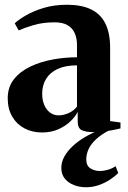

<svg xmlns="http://www.w3.org/2000/svg" viewBox="-20 -547 538 808"><path d="M157 10.5Q115.5 10.5 83 -6.8Q50.5 -24 31.5 -56.2Q12.5 -88.5 12.5 -133.5Q12.5 -181 39 -214Q65.5 -247 108.5 -267.2Q151.5 -287.5 202.8 -296.8Q254 -306 304 -306V-358Q304 -386.5 294.2 -408Q284.5 -429.5 264 -441.2Q243.5 -453 210 -453Q160 -453 120.8 -441.2Q81.5 -429.5 58.5 -419L42 -449Q58.5 -464.5 89.5 -482.5Q120.5 -500.5 164.2 -513.8Q208 -527 262.5 -527Q322 -527 362.2 -508Q402.5 -489 423 -448.8Q443.5 -408.5 443.5 -345V-37.5L487 -31.5V-6.5Q476.5 -4 458 -0.2Q439.5 3.5 417.5 6.2Q395.5 9 373 9Q341 9 324 0.8Q307 -7.5 307 -36V-76.5Q298 -57.5 277.2 -37.2Q256.5 -17 226 -3.2Q195.5 10.5 157 10.5ZM226.5 -61.5Q247 -61.5 268.5 -71Q290 -80.5 304 -98.5V-272Q255 -272 222.5 -256.8Q190 -241.5 173.8 -214.8Q157.5 -188 157.5 -153Q157.5 -125.5 166.5 -104.8Q175.5 -84 191.2 -72.8Q207 -61.5 226.5 -61.5ZM342 241Q316 241 292.2 232.2Q268.5 223.5 253.2 205.2Q238 187 238 159.5Q238 136 250.2 113Q262.5 90 284.8 69Q307 48 337 30.2Q367 12.5 402.5 -1L420 -5L444 -1Q406 18.5 384 39.2Q362 60 352.5 81.2Q343 102.5 343 123.5Q343 150 360 161.2Q377 172.5 399.5 172.5Q417 172.5 434.2 167.5Q451.5 162.5 466.5 152.5L477.5 181Q464 195 442.8 209Q421.5 223 395.8 232Q370 241 342 241Z"/></svg>

Font: Merriweather 120pt
Style: Bold
Weight: 700
Designer: Eben Sorkin
Foundry: Eben Sorkin
Version: Version 2.100